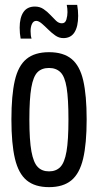

<svg xmlns="http://www.w3.org/2000/svg" viewBox="-20 -761 404 791"><path d="M27 -269Q27 -368 41 -429Q55 -490 89 -518Q123 -546 182 -546Q241 -546 275 -518Q309 -490 323 -429Q337 -368 337 -269Q337 -169 322.5 -107.5Q308 -46 274 -18Q240 10 182 10Q124 10 90 -18Q56 -46 41.5 -107.5Q27 -169 27 -269ZM101 -269Q101 -183 109.5 -137Q118 -91 135.5 -73Q153 -55 182 -55Q211 -55 228.5 -73Q246 -91 254 -137Q262 -183 262 -269Q262 -354 254.5 -400Q247 -446 229 -463.5Q211 -481 182 -481Q152 -481 134.5 -463.5Q117 -446 109 -400Q101 -354 101 -269ZM65 -602Q61 -624 61 -647Q61 -688 76.5 -711Q92 -734 124 -734Q144 -734 159.5 -723.5Q175 -713 187.5 -699.5Q200 -686 211 -675.5Q222 -665 235 -665Q249 -665 253.5 -680.5Q258 -696 258 -711Q258 -726 255 -741H298Q302 -718 302 -696Q302 -652 287 -628Q272 -604 241 -604Q223 -604 207.5 -615Q192 -626 178 -640Q164 -654 151.5 -664.5Q139 -675 129 -675Q118 -675 112 -663Q106 -651 106 -633Q106 -614 110 -602Z"/></svg>

Font: Georama Condensed
Style: Regular
Weight: 400
Width: 3
Designer: Jean-Baptiste Levee
Foundry: Production Type
Version: Version 1.000